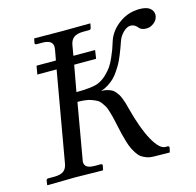

<svg xmlns="http://www.w3.org/2000/svg" viewBox="-97 -752 875 855"><g transform="rotate(-15 340.0 -325.0)"><path d="M583 1 509.8 0Q492.7 0 478.8 -4.9Q464.8 -9.8 454.6 -16.6Q444.3 -23.4 435.3 -37.1Q426.3 -50.8 420.2 -63.2Q414.1 -75.7 407.7 -96.9Q401.4 -118.2 397.2 -135.3Q393.1 -152.3 387.2 -180.2Q382.3 -203.6 379.4 -215.3Q376.5 -227.1 371.3 -244.1Q366.2 -261.2 361.6 -269.3Q356.9 -277.3 349.1 -288.1Q341.3 -298.8 332.3 -303.7Q323.2 -308.6 310.3 -313.7Q297.4 -318.8 281.2 -320.8Q265.1 -322.8 244.1 -323.2L200.2 -70.8Q198.2 -63 198.2 -59.1Q198.2 -42.5 209.7 -35.2Q221.2 -27.8 247.1 -27.8H272.9Q276.4 -27.8 278.3 -25.6Q280.3 -23.4 279.8 -20L275.9 -1L273.9 1Q188 -1 147.9 -1L20 1L18.1 -1L21 -20Q22.5 -27.8 29.8 -27.8H57.1Q86.9 -27.8 101.1 -38.3Q115.2 -48.8 119.1 -70.8L191.9 -486.8H103L109.9 -525.9H199.2L208 -574.2Q208 -576.2 208.5 -580.1Q209 -584 209 -585.9Q209 -618.2 161.1 -618.2H133.8Q130.9 -618.2 128.7 -620.4Q126.5 -622.6 127 -626L130.9 -645L132.8 -646Q219.7 -645 258.8 -645L388.2 -646L390.1 -645L386.2 -626Q384.8 -618.2 377 -618.2H351.1Q321.3 -618.2 306.6 -607.2Q292 -596.2 288.1 -574.2L279.8 -525.9H379.9L374 -486.8H272.9L251 -366.2Q331.1 -366.2 358.9 -380.9Q377.4 -390.1 393.3 -405.5Q409.2 -420.9 419.2 -435.3Q429.2 -449.7 439.2 -472.4Q449.2 -495.1 453.9 -507.8Q458.5 -520.5 465.8 -543.9Q480.5 -588.9 522.9 -619.9Q565.4 -650.9 617.2 -650.9Q649.9 -650.9 665 -638.7Q680.2 -626.5 680.2 -607.9Q680.2 -606.9 679.7 -604.7Q679.2 -602.5 679.2 -601.1Q676.3 -583.5 659.9 -571.3Q643.6 -559.1 627 -559.1Q602.5 -559.1 592.8 -571.8Q578.6 -589.8 560.1 -589.8Q543.5 -589.8 525.9 -572.8Q508.3 -555.7 501 -533.2Q494.1 -513.7 490.5 -503.7Q486.8 -493.7 478.3 -472.7Q469.7 -451.7 462.6 -439Q455.6 -426.3 443.8 -408.7Q432.1 -391.1 420.4 -379.9Q408.7 -368.7 392.6 -358.4Q376.5 -348.1 358.9 -342.8Q373.5 -342.8 385.3 -339.6Q397 -336.4 405.5 -332.3Q414.1 -328.1 421.4 -319.3Q428.7 -310.5 433.1 -303.5Q437.5 -296.4 442.6 -283Q447.8 -269.5 450.2 -261Q452.6 -252.4 457 -235.8Q482.4 -137.7 512.9 -82.8Q543.5 -27.8 570.8 -27.8H581.1Q584 -27.8 586.2 -25.6Q588.4 -23.4 587.9 -20Z"/></g></svg>

Font: Common Serif
Style: Italic
Weight: 400
Italic angle: -12°
Designer: Philipp H. Poll, Khaled Hosny
Foundry: Stefan Peev, Context Ltd.
Version: Version 1.026